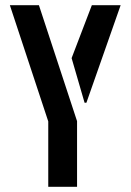

<svg xmlns="http://www.w3.org/2000/svg" viewBox="-20 -720 503 740"><path d="M166 0V-252L18 -700H130L277 -253V0ZM306 -324 256 -496 334 -700H445L313 -324Z"/></svg>

Font: Stick No Bills SemiBold
Style: Regular
Weight: 600
Designer: Kosala Senevirathne, Siva Puranthara, Lasantha Premarathna, Tharique Azeez
Foundry: mooniak
Version: Version 2.000